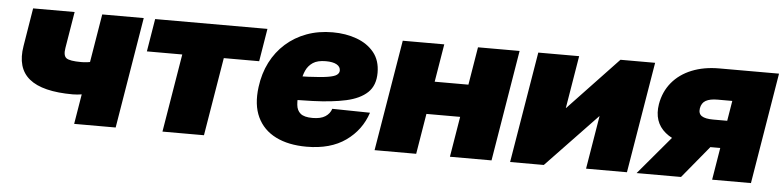

<svg xmlns="http://www.w3.org/2000/svg" viewBox="-39 -710 3674 900"><g transform="rotate(5 1798.5 -260.5)"><path d="M307.6 -137.2Q164.1 -137.2 102.1 -188Q40 -238.8 57.6 -343.3L86.9 -522.5H282.2L253.9 -351.1Q247.6 -314.5 263.4 -303Q279.3 -291.5 333 -291.5Q358.9 -291.5 391.1 -297.9Q423.3 -304.2 466.3 -317.9L440.9 -163.6Q431.2 -158.2 406.2 -151.9Q381.3 -145.5 353.8 -141.4Q326.2 -137.2 307.6 -137.2ZM325.7 0 412.1 -522.5H607.4L521 0Z M741.2 0 802.2 -368.2H635.7L661.1 -522.5H1189.5L1164.1 -368.2H997.6L936.5 0Z M1419.9 11.7Q1334.5 11.7 1274.9 -18.1Q1215.3 -47.9 1188 -105.7Q1160.6 -163.6 1171.9 -248Q1180.2 -312 1206.8 -364.3Q1233.4 -416.5 1275.9 -454.3Q1318.4 -492.2 1374 -512.7Q1429.7 -533.2 1496.1 -533.2Q1558.1 -533.2 1609.4 -514.4Q1660.6 -495.6 1691.2 -458Q1721.7 -420.4 1721.7 -362.3Q1721.7 -302.7 1686.8 -269.5Q1651.9 -236.3 1586.7 -221.9Q1521.5 -207.5 1430.4 -204.3Q1339.4 -201.2 1226.6 -201.2L1244.6 -313Q1341.3 -313 1400.6 -315.7Q1460 -318.4 1491.2 -323.5Q1522.5 -328.6 1533.4 -337.2Q1544.4 -345.7 1544.4 -357.4Q1544.4 -375.5 1526.6 -385.5Q1508.8 -395.5 1475.6 -395.5Q1436.5 -395.5 1414.8 -380.9Q1393.1 -366.2 1382.6 -343Q1372.1 -319.8 1368.4 -293Q1364.7 -266.1 1361.3 -241.7Q1357.4 -206.5 1359.9 -180.2Q1362.3 -153.8 1379.6 -139.4Q1397 -125 1436 -125Q1474.6 -125 1496.1 -138.9Q1517.6 -152.8 1524.9 -175.8L1702.6 -172.9Q1675.3 -89.8 1603.8 -39.1Q1532.2 11.7 1419.9 11.7Z M2208 -344.2 2182.6 -190.4H1909.2L1934.6 -344.2ZM2021.5 -522.5 1935.1 0H1739.3L1826.2 -522.5ZM2376 -522.5 2289.6 0H2093.8L2180.2 -522.5Z M2926.8 0H2734.4L2775.9 -250.5H2774.9L2535.6 0H2377L2463.9 -522.5H2656.2L2615.2 -274.9H2616.2L2850.6 -522.5H3013.7Z M3510.3 0H3327.6L3389.6 -376H3320.3Q3284.7 -376 3265.1 -365Q3245.6 -354 3241.2 -328.1Q3237.3 -303.2 3253.9 -292.2Q3270.5 -281.2 3307.6 -281.2H3449.2L3427.7 -151.4H3261.2Q3149.4 -151.4 3092 -199.2Q3034.7 -247.1 3048.3 -331.1Q3058.6 -390.6 3094.2 -433.6Q3129.9 -476.6 3186.5 -499.5Q3243.2 -522.5 3315.4 -522.5H3596.7ZM3181.2 0H2972.2L3165.5 -229H3370.1Z"/></g></svg>

Font: Inter 28pt Black
Style: Italic
Weight: 900
Italic angle: -9.3988°
Designer: Rasmus Andersson
Foundry: rsms
Version: Version 4.001;git-66647c0bb